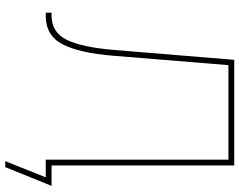

<svg xmlns="http://www.w3.org/2000/svg" viewBox="-112 -656 924 741"><g transform="rotate(90 350.5 -286.0)"><path d="M29.3 0V-22.5H41.5Q104.5 -22.5 133.5 -79.8Q162.6 -137.2 173.3 -264.2L211.4 -727.5H619.1V0H596.7V-705.1H231.9L195.8 -262.2Q185.1 -129.9 151.4 -64.9Q117.7 0 41.5 0ZM602.5 156.2 665 0H603.5V-22.5H697.8L625.5 156.2Z"/></g></svg>

Font: Inter Display Thin
Style: Regular
Weight: 100
Designer: Rasmus Andersson
Foundry: rsms
Version: Version 4.000;git-a52131595